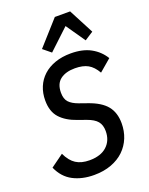

<svg xmlns="http://www.w3.org/2000/svg" viewBox="-175 -1032 882 1133"><g transform="rotate(-20 266.0 -466.0)"><path d="M215 12Q140 12 83.5 -17.5Q27 -47 -2 -113L78 -171Q101 -122 134.5 -100.5Q168 -79 219 -79Q290 -79 328.5 -114.5Q367 -150 367 -209Q367 -247 348 -270Q329 -293 284 -309L233 -327Q166 -350 129.5 -390Q93 -430 93 -500Q93 -546 109 -584.5Q125 -623 155.5 -651Q186 -679 230 -694.5Q274 -710 329 -710Q404 -710 454.5 -682Q505 -654 534 -606L459 -542Q435 -584 403.5 -601.5Q372 -619 322 -619Q264 -619 230 -593Q196 -567 196 -511Q196 -472 215 -451.5Q234 -431 273 -417L324 -399Q402 -372 436.5 -329.5Q471 -287 471 -220Q471 -171 454 -129Q437 -87 404.5 -55.5Q372 -24 324 -6Q276 12 215 12ZM411 -944 493 -787 439 -752 356 -872 228 -752 179 -792 315 -944Z"/></g></svg>

Font: IBM Plex Sans Condensed Medium
Style: Italic
Weight: 500
Width: 3
Italic angle: -11°
Designer: Mike Abbink, Paul van der Laan, Pieter van Rosmalen
Foundry: Bold Monday
Version: Version 1.3